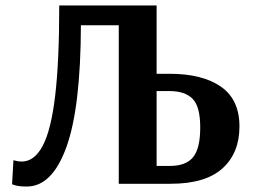

<svg xmlns="http://www.w3.org/2000/svg" viewBox="-20 -670 929 700"><path d="M78 10Q50 10 37 6Q24 2 24 2L29 -86Q29 -86 38.5 -83.5Q48 -81 59 -81Q105 -81 135.5 -138Q166 -195 181 -320Q196 -445 196 -650H551V-401H598Q718 -401 785.5 -354Q853 -307 853 -209Q853 -112 791 -56Q729 0 602 0H413V-578H275Q274 -277 222 -133.5Q170 10 78 10ZM551 -65H599Q658 -65 684 -97Q710 -129 710 -205Q710 -282 682 -310Q654 -338 598 -338H551Z"/></svg>

Font: Arsenal SC
Style: Bold
Weight: 700
Designer: Andrij Shevchenko
Foundry: Stairsfor
Version: Version 2.001; ttfautohint (v1.8.4.7-5d5b)